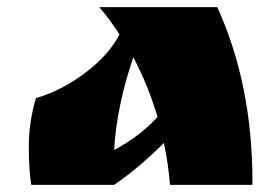

<svg xmlns="http://www.w3.org/2000/svg" viewBox="-20 -520 748 540"><path d="M690 -8V0H458Q454 -55 441 -118Q371 -48 301 0H68Q61 -41 61 -108.5Q61 -176 81 -244Q153 -265 219.5 -315Q286 -365 316 -423Q288 -467 259 -500H591Q690 -283 690 -8ZM423 -191Q398 -277 355 -359Q308 -221 301 -98Q375 -138 423 -191Z"/></svg>

Font: Ruslan Display
Style: Regular
Weight: 400
Designer: Denis Masharov, Vladimir Rabdu
Foundry: Denis Masharov, Vladimir Rabdu
Version: Version 1.000; ttfautohint (v1.4.1)